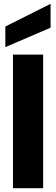

<svg xmlns="http://www.w3.org/2000/svg" viewBox="-20 -986 294 1006"><path d="M48 0V-700H206V0ZM8 -739V-847L245 -966V-841Z"/></svg>

Font: Rethink Sans ExtraBold
Style: Regular
Weight: 800
Designer: The Rethink Sans project authors (Hans Thiessen). DM Sans designed by Colophon Foundry.
Foundry: Rethink Communications LLC
Version: Version 1.001